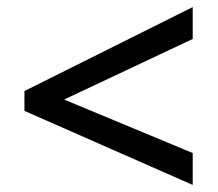

<svg xmlns="http://www.w3.org/2000/svg" viewBox="-20 -633 615 542"><path d="M524 -111 49 -320V-376L524 -613V-523L161 -352L524 -201Z"/></svg>

Font: Noto Sans Thai Looped Medium
Style: Regular
Weight: 500
Designer: Sasikarn Vongin, Ben Mitchell
Foundry: The Fontpad Ltd
Version: Version 1.001; ttfautohint (v1.8.4.7-5d5b)